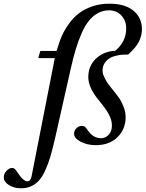

<svg xmlns="http://www.w3.org/2000/svg" viewBox="-92 -762 777 1024"><path d="M-71.8 184.1Q-71.8 165.5 -57.6 149.7Q-43.5 133.8 -26.9 133.8Q-23.9 133.8 -21.5 134.3Q-19 134.8 -16.8 136.5Q-14.6 138.2 -13.2 139.2Q-11.7 140.1 -9.3 143.1Q-6.8 146 -6.1 147Q-5.4 147.9 -2.9 151.6Q-0.5 155.3 0 155.8Q32.2 205.1 54.2 205.1Q71.8 205.1 77.1 174.8L200.2 -452.1H111.8L123 -490.2H210L216.8 -512.2Q226.1 -544.4 239 -573.2Q252 -602.1 275.1 -634.5Q298.3 -667 327.4 -689.9Q356.4 -712.9 399.4 -727.8Q442.4 -742.7 493.2 -742.2Q574.7 -742.2 619.9 -704.8Q665 -667.5 665 -606Q665 -573.7 649.9 -542Q634.8 -510.3 591.8 -471.2Q559.6 -471.7 534.7 -466.6Q509.8 -461.4 495.1 -452.9Q480.5 -444.3 471.2 -432.6Q461.9 -420.9 458.5 -409.9Q455.1 -398.9 455.1 -387.2Q455.1 -378.4 457 -369.6Q459 -360.8 464.4 -350.3Q469.7 -339.8 472.9 -333.3Q476.1 -326.7 485.1 -314.7Q494.1 -302.7 496.6 -299.1Q499 -295.4 509.8 -282.5Q520.5 -269.5 521 -269Q537.6 -247.6 548.1 -231.7Q558.6 -215.8 568.4 -189.5Q578.1 -163.1 578.1 -137.2Q578.1 -73.7 534.9 -30.8Q491.7 12.2 418 12.2Q374 12.2 339.1 -5.9Q304.2 -23.9 303.2 -45.9Q301.8 -64.5 315.2 -77.6Q328.6 -90.8 344.2 -90.8Q360.4 -90.8 371.1 -74.2Q390.1 -45.4 408.4 -35.2Q426.8 -24.9 446.8 -24.9Q470.2 -24.9 487.5 -43Q504.9 -61 504.9 -92.8Q504.9 -121.6 488.3 -152.3Q471.7 -183.1 439 -222.2Q378.9 -293 378.9 -350.1Q378.9 -411.1 420.2 -449.7Q461.4 -488.3 522.9 -491.2Q581.1 -540 581.1 -610.8Q581.1 -643.1 565.9 -665.8Q550.8 -688.5 531 -697.8Q511.2 -707 490.2 -707Q458 -707 430.9 -692.4Q403.8 -677.7 383.1 -652.3Q362.3 -627 344.2 -586.7Q326.2 -546.4 312.5 -501Q298.8 -455.6 285.2 -395L203.1 -30.8Q189.5 29.8 177 71.8Q164.6 113.8 148.9 147.9Q133.3 182.1 114.7 201.9Q96.2 221.7 72.8 231.9Q49.3 242.2 19 242.2Q-16.6 242.2 -43.9 225.3Q-71.3 208.5 -71.8 184.1Z"/></svg>

Font: Linguistics Pro
Style: Italic
Weight: 400
Italic angle: -12°
Designer: Stefan Peev, Context Ltd
Foundry: Stefan Peev, Context Ltd
Version: Version 001.000